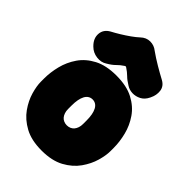

<svg xmlns="http://www.w3.org/2000/svg" viewBox="-233 -873 996 996"><g transform="rotate(45 265.0 -374.5)"><path d="M520 -225Q520 -194 508 -152Q496 -110 467.5 -69.5Q439 -29 389.5 -2Q340 25 265 25Q190 25 140.5 -2Q91 -29 62.5 -69.5Q34 -110 22 -152Q10 -194 10 -225V-250Q10 -294 22 -342Q34 -390 62.5 -431.5Q91 -473 140.5 -499Q190 -525 265 -525Q340 -525 389.5 -499Q439 -473 467.5 -431.5Q496 -390 508 -342Q520 -294 520 -250ZM320 -250Q320 -274 316.5 -292.5Q313 -311 306 -324Q299 -337 288.5 -343.5Q278 -350 265 -350Q252 -350 241.5 -343.5Q231 -337 224 -324Q217 -311 213.5 -292.5Q210 -274 210 -250V-225Q210 -210 214 -198Q218 -186 225 -177.5Q232 -169 242.5 -164.5Q253 -160 265 -160Q277 -160 287.5 -164.5Q298 -169 305 -177.5Q312 -186 316 -198Q320 -210 320 -225ZM448 -675Q477 -659 481 -629.5Q485 -600 470 -570L469 -568Q456 -541 433.5 -529.5Q411 -518 387.5 -519Q364 -520 346 -532Q321 -547 306 -562Q291 -577 271 -590Q265 -595 259 -590Q239 -577 224.5 -562Q210 -547 184 -532Q160 -516 128 -520Q96 -524 74 -546L72 -548Q43 -577 45.5 -611.5Q48 -646 82 -665Q103 -676 127.5 -691Q152 -706 174.5 -722Q197 -738 212 -752Q235 -774 263.5 -774Q292 -774 314 -756Q345 -734 380.5 -713Q416 -692 448 -675Z"/></g></svg>

Font: Winky Sans Black
Style: Regular
Weight: 900
Designer: Simon Atzbach
Foundry: typofactur
Version: Version 1.205